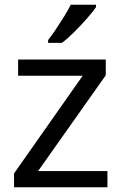

<svg xmlns="http://www.w3.org/2000/svg" viewBox="-20 -786 510 806"><path d="M431 0H39V-58L327 -468H56V-536H424V-470L140 -68H431ZM383 -756Q371 -738 346 -709.5Q321 -681 292.5 -652.5Q264 -624 240 -606H182V-618Q197 -637 214.5 -663Q232 -689 249 -716.5Q266 -744 277 -766H383Z"/></svg>

Font: Noto Sans Medefaidrin
Style: Regular
Weight: 400
Designer: Dalton Maag Ltd
Foundry: Dalton Maag Ltd
Version: Version 1.002; ttfautohint (v1.8.4.7-5d5b)